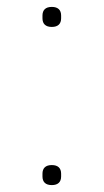

<svg xmlns="http://www.w3.org/2000/svg" viewBox="-20 -531 300 556"><path d="M130 -453C148 -453 157 -462 157 -478V-486C157 -502 148 -511 130 -511C112 -511 103 -502 103 -486V-478C103 -462 112 -453 130 -453ZM130 5C148 5 157 -4 157 -20V-28C157 -44 148 -53 130 -53C112 -53 103 -44 103 -28V-20C103 -4 112 5 130 5Z"/></svg>

Font: IBM Plex Thai Looped Thin
Style: Regular
Weight: 100
Designer: Mike Abbink, Paul van der Laan, Pieter van Rosmalen, Ben Mitchell, Mark Frömberg
Foundry: Bold Monday
Version: Version 1.0